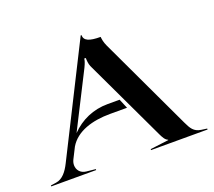

<svg xmlns="http://www.w3.org/2000/svg" viewBox="-110 -786 1039 932"><g transform="rotate(-20 409.0 -320.0)"><path d="M5 0H237V-5L189 -10C160.5 -13.2 143.9 -34 143.9 -58.7C143.9 -67.8 146.2 -77.5 151 -87L179.1 -142.5C218 -208.5 302.4 -233 394 -233H481.2L460.7 -282H399C324.4 -282 258.4 -252.6 208.9 -201.2L353.5 -486.5C363.7 -507.7 367.5 -520.5 367.5 -528.5H375.8C375.8 -515.5 377.2 -498.3 382.8 -484.5L584.5 -58C592.6 -40.9 601.5 -24 615.5 -19V-17L520.5 -5V0H812.5V-5L783.5 -9C745.9 -14.2 733.7 -36.6 717.5 -71L491.5 -551C481.8 -571.5 479.5 -589 478.5 -600C420.3 -600 394 -610.8 394 -640H390L109 -81C90.8 -44.7 67.9 -14 33 -9L5 -5Z"/></g></svg>

Font: Prida01
Style: Black
Weight: 900
Designer: gluk
Foundry: gluk
Version: Version 00.072